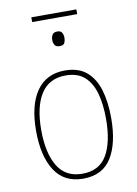

<svg xmlns="http://www.w3.org/2000/svg" viewBox="-92 -887 684 957"><g transform="rotate(-10 250.0 -408.5)"><path d="M251 10Q155 10 107.5 -63.5Q60 -137 60 -265Q60 -395 109.5 -466Q159 -537 253 -537Q321 -537 362 -502.5Q403 -468 421.5 -406.5Q440 -345 440 -264Q440 -136 394.5 -63Q349 10 251 10ZM251 -15Q337 -15 375.5 -81Q414 -147 414 -265Q414 -338 398.5 -393.5Q383 -449 348 -480.5Q313 -512 253 -512Q169 -512 127.5 -447.5Q86 -383 86 -265Q86 -149 126 -82Q166 -15 251 -15ZM250 -661Q231 -661 224.5 -672Q218 -683 218 -698Q218 -712 224.5 -723.5Q231 -735 250 -735Q268 -735 274 -723.5Q280 -712 280 -698Q280 -685 275 -673Q270 -661 250 -661ZM135 -803V-827H363V-803Z"/></g></svg>

Font: Noto Sans Mono ExtraCondensed Thin
Style: Regular
Weight: 100
Width: 2
Designer: Monotype Design Team
Foundry: Monotype Imaging Inc.
Version: Version 2.014; ttfautohint (v1.8.4.7-5d5b)